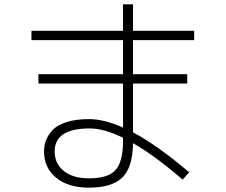

<svg xmlns="http://www.w3.org/2000/svg" viewBox="-20 -820 1040 885"><path d="M593 -800V-678H875V-635H593V-478H843V-435H593V-210Q703 -152 852 -26L822 8Q692 -104 593 -160Q592 -50 544.5 -2.5Q497 45 390 45Q295 45 239 -0.5Q183 -46 183 -122Q183 -149 192 -173Q201 -197 222 -220Q243 -243 286 -257Q329 -271 390 -271Q460 -271 547 -232V-435H157V-478H547V-635H125V-678H547V-800ZM547 -185Q460 -228 393 -228Q232 -228 232 -122Q232 -65 274.5 -31.5Q317 2 390 2Q478 2 512.5 -36Q547 -74 547 -170Z"/></svg>

Font: M PLUS 1p Light
Style: Regular
Weight: 300
Version: Version 1.061